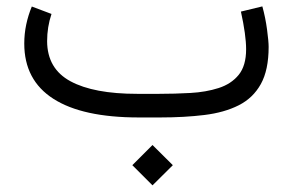

<svg xmlns="http://www.w3.org/2000/svg" viewBox="-20 -364 908 595"><path d="M390.1 147.9 452.6 85.4 515.6 147.9 452.6 210.4ZM476.1 0H410.2Q235.4 0 145.3 -57.9Q55.2 -115.7 55.2 -229Q55.2 -259.3 61.3 -288.1Q67.4 -316.9 78.6 -343.8L139.6 -320.8Q126 -280.3 126 -236.3Q126.5 -150.9 198.5 -112.1Q270.5 -73.2 405.3 -73.2H472.7Q522 -73.2 570.1 -75.9Q618.2 -78.6 657.2 -91.1Q696.3 -103.5 719.5 -131.8Q742.7 -160.2 742.7 -211.4Q742.7 -254.9 726.6 -328.1L793 -344.2Q802.7 -309.1 807.6 -272.2Q812.5 -235.4 812.5 -218.8Q812.5 -147 788.3 -103.5Q764.2 -60.1 719.5 -37.6Q674.8 -15.1 613 -7.6Q551.3 0 476.1 0Z"/></svg>

Font: Vazir Light FD-UI
Style: Light-FD-UI
Weight: 300
Designer: Saber Rastikerdar
Foundry: Saber Rastikerdar
Version: Version 30.1.0